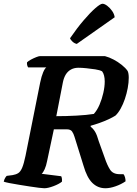

<svg xmlns="http://www.w3.org/2000/svg" viewBox="-31 -1003 728 1023"><path d="M205 0Q198 0 176.5 -2.5Q155 -5 127 -9.5Q99 -14 70.5 -18.5Q42 -23 19.5 -27.5Q-3 -32 -11 -35Q-9 -46 -3.5 -55Q2 -64 5 -66L36 -70Q54 -73 66 -80.5Q78 -88 87 -109Q96 -130 105 -173L183 -563Q190 -597 199 -618Q208 -639 216 -644H119Q116 -648 114 -655Q112 -662 113 -671Q120 -678 134 -685.5Q148 -693 162 -698.5Q176 -704 182 -704H528Q551 -698 574.5 -685.5Q598 -673 618 -657Q638 -641 649 -625Q652 -619 653.5 -609.5Q655 -600 655 -589Q655 -563 649.5 -533.5Q644 -504 634.5 -476Q625 -448 612 -424.5Q599 -401 584 -387Q570 -378 547.5 -367.5Q525 -357 499.5 -348Q474 -339 452 -333V-328Q467 -316 476.5 -299.5Q486 -283 495 -251L527 -162Q540 -123 555.5 -99Q571 -75 606 -75H627Q632 -69 635 -58.5Q638 -48 638 -37Q615 -21 585 -10.5Q555 0 531 0Q490 0 461 -28.5Q432 -57 414 -120L366 -274Q361 -291 353 -302.5Q345 -314 324 -314H256L220 -145Q215 -119 207 -101.5Q199 -84 191 -77L295 -64Q297 -61 298.5 -53.5Q300 -46 299 -35Q283 -22 253.5 -11Q224 0 205 0ZM269 -384Q322 -384 377 -387Q432 -390 469 -396Q487 -416 499.5 -445.5Q512 -475 519.5 -508Q527 -541 527 -569Q527 -586 523.5 -600Q520 -614 513 -623Q500 -630 476.5 -633.5Q453 -637 429 -639.5Q405 -642 387 -642Q364 -642 347 -632.5Q330 -623 319.5 -606Q309 -589 304 -564ZM378 -769Q365 -772 355 -781.5Q345 -791 342 -799Q379 -853 414.5 -894.5Q450 -936 477 -959.5Q504 -983 515 -983Q526 -983 540.5 -972Q555 -961 566.5 -944.5Q578 -928 580 -911Z"/></svg>

Font: Texturina 12pt
Style: Bold Italic
Weight: 700
Italic angle: -11°
Designer: Guillermo Torres Carreño
Foundry: Omnibus-Type
Version: Version 1.002